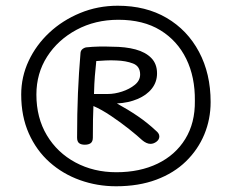

<svg xmlns="http://www.w3.org/2000/svg" viewBox="-20 -953 786 670"><path d="M54 -623Q54 -685 80 -740.5Q106 -796 152 -839Q198 -882 259.5 -907.5Q321 -933 391 -933Q489 -933 561.5 -890.5Q634 -848 674.5 -772Q715 -696 715 -597Q715 -537 693 -484Q671 -431 629 -390Q587 -349 525.5 -326Q464 -303 385 -303Q319 -303 259 -324.5Q199 -346 153 -387Q107 -428 80.5 -487.5Q54 -547 54 -623ZM107 -623Q107 -542 143.5 -481Q180 -420 243.5 -386Q307 -352 386 -352Q468 -352 530 -382Q592 -412 626.5 -468Q661 -524 660 -601Q661 -684 630 -747.5Q599 -811 539.5 -847.5Q480 -884 393 -884Q312 -884 247 -849Q182 -814 144.5 -755.5Q107 -697 107 -623ZM276 -448Q263 -448 256 -453.5Q249 -459 249 -473Q249 -557 252 -628Q255 -699 261 -769Q262 -778 269.5 -783Q277 -788 284 -788Q302 -790 325.5 -790.5Q349 -791 371 -790Q418 -790 453 -780.5Q488 -771 508 -750.5Q528 -730 528 -697Q528 -667 510 -644Q492 -621 460 -607.5Q428 -594 388 -592Q428 -570 461 -547.5Q494 -525 524 -497Q529 -493 532.5 -488Q536 -483 536 -477Q536 -466 526 -458.5Q516 -451 505 -451Q498 -451 490.5 -454.5Q483 -458 476 -464Q460 -479 430.5 -502.5Q401 -526 367.5 -548.5Q334 -571 306 -583Q305 -561 304.5 -536Q304 -511 304 -473Q304 -459 296.5 -453.5Q289 -448 276 -448ZM308 -625Q312 -625 322.5 -625Q333 -625 356 -625Q380 -625 406 -633.5Q432 -642 450.5 -657Q469 -672 469 -693Q469 -722 444 -731.5Q419 -741 386 -742Q367 -743 348.5 -742Q330 -741 316 -740Q313 -711 311 -687.5Q309 -664 308 -625Z"/></svg>

Font: Playpen Sans Light
Style: Regular
Weight: 300
Designer: Laura Meseguer, Veronika Burian, José Scaglione
Foundry: TypeTogether
Version: Version 1.001